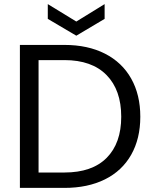

<svg xmlns="http://www.w3.org/2000/svg" viewBox="-20 -916 747 936"><path d="M294 -697Q408 -697 491.5 -654.5Q575 -612 619.5 -533Q664 -454 664 -347Q664 -240 619.5 -161.5Q575 -83 491.5 -41.5Q408 0 294 0H77V-697ZM294 -75Q429 -75 500 -146.5Q571 -218 571 -347Q571 -477 499.5 -550Q428 -623 294 -623H168V-75ZM490 -824 352 -742 213 -824V-896L352 -811L490 -896Z"/></svg>

Font: DVN-Poppins
Style: Regular
Weight: 400
Designer: Ninad Kale (Devanagari), Jonny Pinhorn (Latin)
Foundry: Indian Type Foundry
Version: 4.004